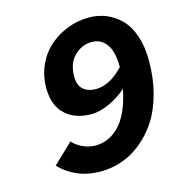

<svg xmlns="http://www.w3.org/2000/svg" viewBox="-103 -762 806 865"><g transform="rotate(-15 300.0 -330.0)"><path d="M263.2 12.2Q200.2 12.2 151.9 -9.5Q103.5 -31.2 71.8 -65.9L164.1 -153.8Q181.2 -133.8 210 -120.4Q238.8 -106.9 269 -106.9Q299.3 -106.9 326.2 -118.2Q353 -129.4 377.9 -153.6Q402.8 -177.7 422.6 -220.5Q442.4 -263.2 454.1 -321.8Q415 -287.6 370.1 -267.8Q325.2 -248 289.1 -248Q212.4 -248 166.7 -290.5Q121.1 -333 121.1 -414.1Q121.1 -472.2 143.8 -521.5Q166.5 -570.8 204.1 -603.3Q241.7 -635.7 289.3 -653.8Q336.9 -671.9 387.2 -671.9Q431.2 -671.9 468.8 -656.5Q506.3 -641.1 536.1 -610.8Q565.9 -580.6 583 -530.3Q600.1 -480 600.1 -415Q600.1 -331.5 580.8 -260.5Q561.5 -189.5 528.6 -139.9Q495.6 -90.3 452.1 -55.4Q408.7 -20.5 360.8 -4.2Q313 12.2 263.2 12.2ZM337.9 -352.1Q400.9 -352.1 465.8 -419.9Q465.8 -494.1 439.9 -528.1Q414.1 -562 373 -562Q326.2 -562 291 -527.6Q255.9 -493.2 255.9 -431.2Q255.9 -391.6 277.6 -371.8Q299.3 -352.1 337.9 -352.1Z"/></g></svg>

Font: Office Code Pro D Bold Italic
Style: Regular
Weight: 700
Italic angle: -9°
Designer: Nathan Rutzky & Paul D. Hunt
Foundry: Adobe Systems Incorporated
Version: Version 1.004;PS 001.004;hotconv 1.0.70;makeotf.lib2.5.58329